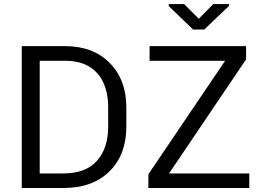

<svg xmlns="http://www.w3.org/2000/svg" viewBox="-20 -942 1314 962"><path d="M296.5 -73Q410 -73 466 -136.5Q522 -200 522 -307V-404.5Q522 -474 498.8 -526.2Q475.5 -578.5 427.5 -608Q379.5 -637.5 305 -637.5H179V-73ZM296.5 0H89V-711H305Q446.5 -711 529.8 -626.5Q613 -542 613 -403.5V-307Q613 -167.5 529 -83.8Q445 0 296.5 0ZM1229 0H723.5V-69L1108 -637.5H729.5V-711H1213V-644.5L827 -73H1229ZM1003.5 -794H947.5L825.5 -911.5V-921.5H902.5L976 -848L1048.5 -921.5H1127.5V-912.5Z"/></svg>

Font: Roberto Sans
Style: Regular
Weight: 400
Designer: Google (font) & Cristiano Sobral (main changes)
Version: Version 1.500; ttfautohint (v1.8.4.7-5d5b-dirty)